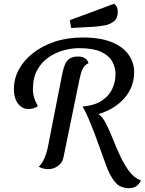

<svg xmlns="http://www.w3.org/2000/svg" viewBox="-20 -877 760 1009"><path d="M450 -266 414 -317Q478 -323 516 -348.5Q554 -374 570.5 -411Q587 -448 587 -487Q587 -523 569.5 -554.5Q552 -586 510 -605Q468 -624 395 -624Q358 -624 316 -613Q274 -602 237 -577Q200 -552 176.5 -510.5Q153 -469 153 -409Q153 -385 159 -365Q165 -345 179 -319Q169 -312 156.5 -308Q144 -304 130 -304Q108 -304 90.5 -316.5Q73 -329 63 -352.5Q53 -376 53 -409Q53 -463 79 -511.5Q105 -560 153.5 -598Q202 -636 268 -658Q334 -680 415 -680Q507 -680 567 -655.5Q627 -631 656 -589.5Q685 -548 685 -498Q685 -453 668 -414.5Q651 -376 619.5 -346Q588 -316 545 -295.5Q502 -275 450 -266ZM233 12Q222 12 209 9Q196 6 184 -1Q194 -10 203.5 -26Q213 -42 220 -62Q227 -82 231 -101L308 -493Q314 -522 323 -541.5Q332 -561 348.5 -570.5Q365 -580 390 -580Q415 -580 428.5 -569.5Q442 -559 445 -545Q428 -537 418.5 -522Q409 -507 405 -490Q401 -473 397 -457L314 -52Q310 -30 297 -16Q284 -2 267 5Q250 12 233 12ZM657 112Q631 112 608 100Q585 88 559 41Q549 23 536.5 -11Q524 -45 509 -87.5Q494 -130 477.5 -173.5Q461 -217 445 -254.5Q429 -292 414 -317L495 -279Q517 -266 535.5 -230.5Q554 -195 572 -149.5Q590 -104 611 -58.5Q632 -13 658.5 22.5Q685 58 720 71Q713 90 697 101Q681 112 657 112ZM354 -730 347 -771 579 -857Q590 -850 594.5 -839.5Q599 -829 599 -814Q599 -781 578 -764.5Q557 -748 527 -743Q497 -738 468 -736Z"/></svg>

Font: Sansita Swashed Light Light
Style: Regular
Weight: 300
Version: Version 1.003